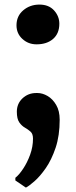

<svg xmlns="http://www.w3.org/2000/svg" viewBox="-20 -571 332 838"><path d="M139.5 -377.5Q103.5 -377.5 77.8 -401Q52 -424.5 52 -460.5Q52 -501 81.5 -526Q111 -551 152 -551Q193 -551 216 -525.5Q239 -500 239 -467.5Q239 -425 211.8 -401.2Q184.5 -377.5 139.5 -377.5ZM92.5 247.5 47 216.5V205Q63.5 192 81.2 165.2Q99 138.5 111.5 104.2Q124 70 124 34Q124 13 113.2 3.5Q102.5 -6 88.8 -13.8Q75 -21.5 64.2 -36.8Q53.5 -52 53.5 -83.5Q53.5 -118.5 78.2 -141.8Q103 -165 138 -165H143.5Q165.5 -165 187.8 -152Q210 -139 225.2 -113Q240.5 -87 240.5 -48.5Q240.5 21 222.8 73.8Q205 126.5 179.8 162.8Q154.5 199 130.5 220Q106.5 241 93.5 247.5Z"/></svg>

Font: Merriweather 28pt Black
Style: Regular
Weight: 900
Version: Version 2.100